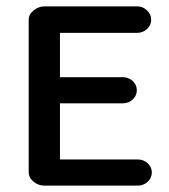

<svg xmlns="http://www.w3.org/2000/svg" viewBox="-20 -569 531 602"><path d="M412 13H119Q100 13 85 0.5Q70 -12 70 -29V-507Q70 -524 85.5 -536.5Q101 -549 119 -549H410Q428 -549 441 -536.5Q454 -524 454 -507Q454 -490 441 -478Q428 -466 410 -466H168V-327H365Q383 -327 396 -315Q409 -303 409 -286Q409 -269 396 -257Q383 -245 365 -245H168V-69H412Q430 -69 443 -57Q456 -45 456 -29Q456 -11 443 1Q430 13 412 13Z"/></svg>

Font: Hoogli
Style: Bold
Weight: 700
Designer: Anand Singh Naorem
Foundry: Brand New Type
Version: Version 1.00 b007